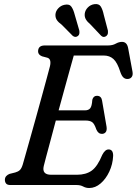

<svg xmlns="http://www.w3.org/2000/svg" viewBox="-20 -928 685 963"><path d="M364 0H32.5Q16.5 0 10.5 -7.5Q4.5 -15 4.5 -26Q4.5 -37.5 11.5 -45Q18.5 -52.5 28.5 -56L56.5 -63Q71 -67 79.5 -75Q88 -83 94 -102.5Q97.5 -115 107.8 -151Q118 -187 132 -236.8Q146 -286.5 161.2 -341.2Q176.5 -396 190.5 -447.5Q204.5 -499 215.2 -538.2Q226 -577.5 230.5 -595.5Q239 -632 217.5 -638.5L191 -645.5Q171 -653.5 171 -670Q171 -700 204.5 -700H522Q544.5 -700 560.5 -709Q576.5 -718 592 -718Q617.5 -718 623 -685L644.5 -569Q647.5 -552 641.2 -542.8Q635 -533.5 623 -532Q609.5 -530.5 600 -538.5Q590.5 -546.5 583.5 -567Q568.5 -614.5 549 -632Q529.5 -649.5 501 -649.5H350Q344 -628 332 -585.2Q320 -542.5 305 -487.5Q290 -432.5 274 -374.5H406Q424 -374.5 432.5 -385Q441 -395.5 443 -427.5Q448.5 -447.5 466 -447.5Q478 -447.5 484.2 -440.8Q490.5 -434 492 -423L514.5 -292Q517 -273.5 510 -265Q503 -256.5 491 -256.5Q472.5 -256.5 463 -279Q453.5 -307.5 442 -315.5Q430.5 -323.5 409 -323.5H260Q245.5 -269 232.8 -221.2Q220 -173.5 211 -140Q202 -106.5 199.5 -95.5Q189 -51.5 236.5 -51.5H366Q411 -51.5 440 -72.2Q469 -93 493 -151.5Q507 -178.5 524.5 -178.5Q548 -178.5 547.5 -146Q545.5 -104 528.2 -67.2Q511 -30.5 484.5 -7.8Q458 15 427.5 15Q411 15 397.2 7.5Q383.5 0 364 0ZM500.5 -853.5 521 -775.5Q522 -767 521 -760Q520 -753 513.5 -747.5Q499.5 -737 487 -749L433 -806Q418 -818.5 410.8 -830.8Q403.5 -843 405 -859Q407 -876.5 420.2 -890.2Q433.5 -904 452.5 -907Q476 -910.5 485.5 -895.2Q495 -880 500.5 -853.5ZM355 -853.5 377.5 -776Q379 -768 378.2 -760.8Q377.5 -753.5 371.5 -748Q358 -737.5 344.5 -748.5L289.5 -804Q273.5 -815.5 265.5 -827Q257.5 -838.5 258 -854.5Q259 -872 272.2 -886.2Q285.5 -900.5 304 -904Q328 -909 338.2 -894.2Q348.5 -879.5 355 -853.5Z"/></svg>

Font: Fraunces 72pt S100
Style: Italic
Weight: 400
Italic angle: -16°
Version: Version 1.000; ttfautohint (v1.8.3)